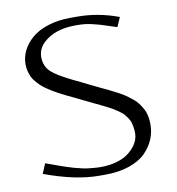

<svg xmlns="http://www.w3.org/2000/svg" viewBox="-87 -871 883 959"><g transform="rotate(-10 354.0 -391.0)"><path d="M552.2 -166.5Q552.2 -183.6 549.8 -198.2Q547.4 -212.9 543.7 -224.6Q540 -236.3 532 -247.6Q523.9 -258.8 517.1 -267.1Q510.3 -275.4 496.6 -284.9Q482.9 -294.4 472.9 -301Q462.9 -307.6 443.6 -317.6Q424.3 -327.6 410.6 -334.2Q397 -340.8 372.1 -352.5Q347.2 -364.3 330.1 -373Q315.4 -380.4 291 -392.1Q266.6 -403.8 252.2 -410.6Q237.8 -417.5 216.3 -428.7Q194.8 -439.9 181.9 -447.8Q168.9 -455.6 152.1 -467.3Q135.3 -479 125 -489Q114.7 -499 103.5 -512.5Q92.3 -525.9 86.4 -539.1Q80.6 -552.2 76.7 -568.4Q72.8 -584.5 72.8 -602.1Q72.8 -638.2 89.4 -671.4Q106 -704.6 137.5 -731.7Q168.9 -758.8 219.7 -775.1Q270.5 -791.5 333.5 -791.5H369.6Q473.6 -791.5 578.1 -752.9L557.1 -705.1Q545.9 -708.5 514.6 -718.8Q483.4 -729 472.2 -732.2Q460.9 -735.4 438 -741Q415 -746.6 395.8 -748.3Q376.5 -750 354 -750Q265.1 -750 210.7 -713.1Q156.2 -676.3 156.2 -624Q156.2 -576.7 188.5 -546.9Q213.9 -522.9 292 -484.4Q303.2 -479 327.6 -467.3Q357.9 -452.1 375 -443.8Q392.1 -435.5 419.4 -422.4Q446.8 -409.2 463.1 -401.4Q479.5 -393.6 502.7 -381.3Q525.9 -369.1 540 -359.4Q554.2 -349.6 571.3 -335.9Q588.4 -322.3 598.4 -308.6Q608.4 -294.9 617.7 -278.1Q627 -261.2 631.1 -241.2Q635.3 -221.2 635.3 -198.7Q635.3 -159.2 620.6 -123.5Q606 -87.9 575.7 -57.1Q545.4 -26.4 492.4 -8.1Q439.5 10.3 369.6 10.3H338.4Q219.7 10.3 62.5 -47.9L83.5 -98.1Q89.8 -95.7 119.6 -85Q149.4 -74.2 156.2 -71.8Q163.1 -69.3 188 -61Q212.9 -52.7 222.4 -50.5Q231.9 -48.3 252.7 -43Q273.4 -37.6 286.9 -36.1Q300.3 -34.7 318.4 -33Q336.4 -31.2 354 -31.2Q396.5 -31.2 431.4 -40.8Q466.3 -50.3 488 -65.2Q509.8 -80.1 524.9 -98.6Q540 -117.2 546.1 -134.3Q552.2 -151.4 552.2 -166.5Z"/></g></svg>

Font: Resagnicto
Style: Regular
Weight: 500
Version: Version 0.9991